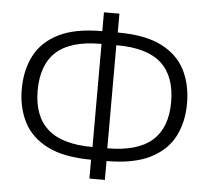

<svg xmlns="http://www.w3.org/2000/svg" viewBox="-53 -793 948 872"><g transform="rotate(5 421.0 -357.0)"><path d="M386 22.5V-63.5Q261 -64 186 -102.2Q111 -140.5 77.8 -206.5Q44.5 -272.5 44.5 -355.5Q44.5 -442.5 78.8 -508.8Q113 -575 187.5 -612.2Q262 -649.5 383.5 -649.5H386V-735.5H456.5V-649.5H459Q581 -649.5 655.5 -612.2Q730 -575 764 -508.8Q798 -442.5 798 -355.5Q798 -272 764.8 -206.2Q731.5 -140.5 656.5 -102.2Q581.5 -64 456.5 -63.5V22.5ZM458.5 -591.5H455V-121.5Q594.5 -122 660 -180.8Q725.5 -239.5 725.5 -355.5Q725.5 -473.5 660.5 -532.5Q595.5 -591.5 458.5 -591.5ZM117 -355.5Q117 -239 183 -180.2Q249 -121.5 387.5 -121.5V-591.5H384Q247 -591.5 182 -532.5Q117 -473.5 117 -355.5Z"/></g></svg>

Font: Commissioner Light
Style: Regular
Weight: 300
Designer: Kostas Bartsokas
Foundry: Kostas Bartsokas
Version: Version 1.000; ttfautohint (v1.8.3)